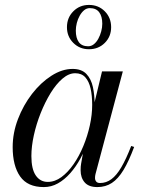

<svg xmlns="http://www.w3.org/2000/svg" viewBox="-20 -750 586 780"><path d="M158 10Q92 10 61.8 -33.2Q31.5 -76.5 31.5 -152.5Q31.5 -210 53 -266.2Q74.5 -322.5 110 -368.5Q145.5 -414.5 188.8 -442.2Q232 -470 275 -470Q311.5 -470 331 -449.5Q350.5 -429 357.5 -396Q364.5 -363 364.5 -325Q364.5 -291 357.8 -253Q351 -215 338 -177.5Q325 -140 306.8 -106.2Q288.5 -72.5 265.2 -46.2Q242 -20 215.2 -5Q188.5 10 158 10ZM174 -11Q203 -11 229.5 -30.5Q256 -50 278.8 -82.8Q301.5 -115.5 318.5 -156.5Q335.5 -197.5 345 -240.8Q354.5 -284 354.5 -324Q354.5 -361.5 348 -390.5Q341.5 -419.5 326.5 -436Q311.5 -452.5 285.5 -452.5Q259.5 -452.5 233.8 -430.5Q208 -408.5 185.5 -371.8Q163 -335 145.2 -290.5Q127.5 -246 117.5 -200.5Q107.5 -155 107.5 -116Q107.5 -63 125.5 -37Q143.5 -11 174 -11ZM375.5 10Q340.5 10 324 -9Q307.5 -28 307.5 -58Q307.5 -66.5 308 -73.2Q308.5 -80 309.5 -85L322.5 -158.5L347 -234.5L361 -321L394.5 -460H479L368 -43Q366 -35.5 366 -27Q366 -18.5 370.8 -12.5Q375.5 -6.5 386.5 -6.5Q411.5 -6.5 432.5 -22Q453.5 -37.5 473 -70.8Q492.5 -104 513 -157L525 -153Q503.5 -95.5 481.8 -59.5Q460 -23.5 434.5 -6.8Q409 10 375.5 10ZM341.5 -550Q303.5 -550 277.8 -575.8Q252 -601.5 252 -639.5Q252 -678 277.8 -704Q303.5 -730 341.5 -730Q380 -730 405.8 -704Q431.5 -678 431.5 -639.5Q431.5 -601.5 405.8 -575.8Q380 -550 341.5 -550ZM338 -562Q351 -562 361.5 -570.5Q372 -579 379.5 -592.8Q387 -606.5 391.2 -622.5Q395.5 -638.5 395.5 -653.5Q395.5 -683.5 383 -700.2Q370.5 -717 345 -717Q332 -717 321.8 -708.5Q311.5 -700 303.8 -686.2Q296 -672.5 292 -656.5Q288 -640.5 288 -625.5Q288 -595.5 300.2 -578.8Q312.5 -562 338 -562Z"/></svg>

Font: Bodoni Moda 18pt
Style: Italic
Weight: 400
Italic angle: -13°
Designer: Owen Earl
Foundry: indestructible type
Version: Version 2.005